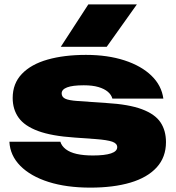

<svg xmlns="http://www.w3.org/2000/svg" viewBox="-20 -841 807 878"><path d="M739 -191Q739 -122 696.5 -75.5Q654 -29 576.5 -6Q499 17 393 17Q284 17 202 -9Q120 -35 73 -82.5Q26 -130 23 -193H256Q262 -173 281 -158.5Q300 -144 331 -137Q362 -130 405 -130Q459 -130 487.5 -139.5Q516 -149 516 -168Q516 -185 493.5 -193Q471 -201 418 -205L321 -212Q216 -219 154 -242Q92 -265 65 -303Q38 -341 38 -393Q38 -459 80 -503Q122 -547 197.5 -568.5Q273 -590 373 -590Q472 -590 549 -565Q626 -540 672.5 -495Q719 -450 727 -390H494Q489 -408 473 -421.5Q457 -435 430 -443Q403 -451 363 -451Q312 -451 287 -441.5Q262 -432 262 -414Q262 -398 277.5 -390Q293 -382 336 -379L466 -370Q569 -364 629 -341.5Q689 -319 714 -281.5Q739 -244 739 -191ZM384 -821H606L468 -627H258Z"/></svg>

Font: Unbounded ExtraBold
Style: Regular
Weight: 800
Designer: Luke Prowse, Jean-Baptiste Morizot, Fátima Lázaro, Florian Runge
Foundry: NaN
Version: Version 1.701;gftools[0.9.28.dev5+ged2979d]